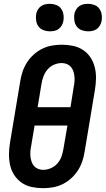

<svg xmlns="http://www.w3.org/2000/svg" viewBox="-20 -977 554 1005"><path d="M206 8Q176 8 147 2Q118 -4 95 -19.5Q72 -35 56 -58.5Q40 -82 33.5 -110Q27 -138 27 -167.5Q27 -197 32 -228L86 -552Q90 -578 98.5 -603Q107 -628 121.5 -650.5Q136 -673 156.5 -691.5Q177 -710 201.5 -722Q226 -734 252 -738.5Q278 -743 303 -743Q333 -743 362 -737Q391 -731 414.5 -715.5Q438 -700 453.5 -676.5Q469 -653 476 -625Q483 -597 482.5 -567.5Q482 -538 477 -507L423 -183Q419 -157 410.5 -132Q402 -107 387.5 -84.5Q373 -62 352.5 -43.5Q332 -25 307.5 -13Q283 -1 257 3.5Q231 8 206 8ZM177 -416H349L366 -523Q369 -537 370 -551Q371 -565 369.5 -578.5Q368 -592 363.5 -605Q359 -618 350.5 -627.5Q342 -637 329.5 -642Q317 -647 303 -647Q283 -647 263 -638.5Q243 -630 229 -613.5Q215 -597 207.5 -577Q200 -557 197 -537ZM206 -88Q226 -88 246 -96.5Q266 -105 280.5 -121.5Q295 -138 302 -158Q309 -178 312 -198L333 -320H161L143 -212Q140 -198 139 -184Q138 -170 139.5 -156.5Q141 -143 145.5 -130Q150 -117 158.5 -107.5Q167 -98 179.5 -93Q192 -88 206 -88ZM441 -813Q424 -813 408 -819Q392 -825 382 -838Q372 -851 369.5 -868Q367 -885 369 -902Q371 -914 377.5 -925.5Q384 -937 394.5 -944.5Q405 -952 417 -954.5Q429 -957 441 -957Q458 -957 474 -951Q490 -945 499.5 -932Q509 -919 512 -902Q515 -885 512 -868Q510 -856 503.5 -844.5Q497 -833 487 -825.5Q477 -818 465 -815.5Q453 -813 441 -813ZM241 -813Q224 -813 208 -819Q192 -825 182 -838Q172 -851 169.5 -868Q167 -885 169 -902Q171 -914 177.5 -925.5Q184 -937 194.5 -944.5Q205 -952 217 -954.5Q229 -957 241 -957Q258 -957 274 -951Q290 -945 299.5 -932Q309 -919 312 -902Q315 -885 312 -868Q310 -856 303.5 -844.5Q297 -833 287 -825.5Q277 -818 265 -815.5Q253 -813 241 -813Z"/></svg>

Font: Iosevka Oblique
Style: Bold
Weight: 700
Italic angle: -9°
Monospace: yes
Designer: Belleve Invis
Foundry: Belleve Invis
Version: Version 32.5.0; ttfautohint (v1.8.4)